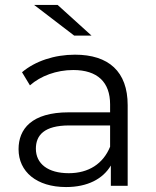

<svg xmlns="http://www.w3.org/2000/svg" viewBox="-20 -751 630 776"><path d="M350 -607 213 -731H118L280 -607ZM283 -530C200 -530 122 -504 69 -459L101 -406C144 -444 208 -468 276 -468C374 -468 425 -419 425 -329V-297H258C107 -297 55 -229 55 -148C55 -57 128 5 247 5C334 5 396 -28 428 -82V0H496V-326C496 -462 419 -530 283 -530ZM258 -51C174 -51 125 -89 125 -150C125 -204 158 -244 260 -244H425V-158C397 -89 338 -51 258 -51Z"/></svg>

Font: Montserrat Lite
Style: Regular
Weight: 400
Designer: Julieta Ulanovsky
Foundry: Julieta Ulanovsky
Version: Version 7.200;PS 007.200;hotconv 1.0.88;makeotf.lib2.5.64775